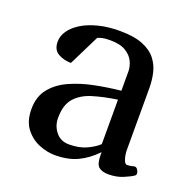

<svg xmlns="http://www.w3.org/2000/svg" viewBox="-97 -592 698 698"><g transform="rotate(20 252.0 -242.5)"><path d="M47.4 -118.7Q47.4 -167 73 -198.5Q98.6 -230 140.6 -248.8Q182.6 -267.6 232.9 -277.6Q283.2 -287.6 332 -292.5V-367.7Q332 -385.7 323 -405Q314 -424.3 292.2 -437.7Q270.5 -451.2 231.4 -451.2Q210.4 -451.2 200.2 -448.5Q189.9 -445.8 183.6 -442.9L125 -324.7Q97.7 -324.7 75.4 -337.2Q53.2 -349.6 53.2 -381.3Q53.2 -403.3 67.1 -423.6Q81.1 -443.8 107.2 -460Q133.3 -476.1 170.2 -485.6Q207 -495.1 252.9 -495.1Q308.1 -495.1 342 -481.4Q376 -467.8 393.8 -444.8Q411.6 -421.9 418 -393.8Q424.3 -365.7 424.3 -336.4V-98.1Q424.3 -79.1 429.7 -62.5Q435.1 -45.9 442.9 -45.9Q449.7 -45.9 454.8 -46.6Q460 -47.4 468.8 -49.8Q477.1 -52.2 482.7 -44.2Q488.3 -36.1 488.3 -28.8Q488.3 -23.4 485.4 -21Q472.7 -11.7 447.3 -1.2Q421.9 9.3 391.6 9.3Q366.2 9.3 353.5 -1.5Q340.8 -12.2 340.8 -48.3V-58.1Q309.1 -24.9 272.2 -7.3Q235.4 10.3 184.1 10.3Q154.8 10.3 123 -2.4Q91.3 -15.1 69.3 -43.5Q47.4 -71.8 47.4 -118.7ZM149.4 -121.1Q149.4 -90.3 168.2 -67.1Q187 -43.9 219.2 -43.9Q259.8 -43.9 288.3 -57.6Q316.9 -71.3 331.5 -85.9V-257.8Q278.8 -250 237.8 -237.5Q196.8 -225.1 173.1 -198.5Q149.4 -171.9 149.4 -121.1Z"/></g></svg>

Font: Gelasio
Style: Regular
Weight: 400
Designer: Eben Sorkin
Foundry: Eben Sorkin
Version: Version 1.008